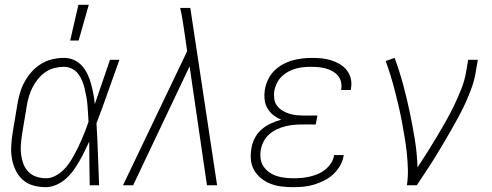

<svg xmlns="http://www.w3.org/2000/svg" viewBox="-20 -768 2040 796"><path d="M170 8Q143 8 118 1Q93 -6 74.5 -22.5Q56 -39 45 -62Q34 -85 29.5 -110Q25 -135 26.5 -162Q28 -189 32 -215L52 -335Q56 -359 63 -383Q70 -407 82 -429Q94 -451 111.5 -470.5Q129 -490 151 -503.5Q173 -517 197.5 -522.5Q222 -528 245 -528Q268 -528 287.5 -519Q307 -510 320.5 -494.5Q334 -479 343 -460Q352 -441 357.5 -420.5Q363 -400 367 -379Q371 -358 373 -336Q389 -382 404.5 -428Q420 -474 436 -520H475Q451 -454 428 -388Q405 -322 380 -257Q384 -193 386 -128.5Q388 -64 391 0H352Q351 -45 350.5 -90.5Q350 -136 350 -181Q340 -160 330 -139.5Q320 -119 308.5 -99Q297 -79 283.5 -60.5Q270 -42 252.5 -26.5Q235 -11 213 -1.5Q191 8 170 8ZM171 -29Q189 -29 206.5 -37.5Q224 -46 239 -59.5Q254 -73 265 -89Q276 -105 285.5 -122Q295 -139 303.5 -156.5Q312 -174 319.5 -191.5Q327 -209 334 -227Q341 -245 347 -263Q346 -281 345 -298.5Q344 -316 342.5 -333Q341 -350 338 -367Q335 -384 331 -400.5Q327 -417 320.5 -433Q314 -449 304 -462Q294 -475 278.5 -483Q263 -491 245 -491Q226 -491 206 -486Q186 -481 169 -469.5Q152 -458 138 -441Q124 -424 115 -406Q106 -388 100 -368.5Q94 -349 91 -329L71 -209Q68 -189 66.5 -168Q65 -147 67.5 -127Q70 -107 77 -88.5Q84 -70 97.5 -56Q111 -42 130.5 -35.5Q150 -29 171 -29ZM271 -600 305 -748H348L306 -600Z M532 0H490L756 -556L742 -652Q739 -673 735.5 -693.5Q732 -714 727 -735H769L880 0H838L766 -493Z M1194 8Q1170 8 1146.5 5Q1123 2 1102 -6Q1081 -14 1063.5 -28Q1046 -42 1034.5 -61Q1023 -80 1020.5 -103.5Q1018 -127 1022 -151Q1025 -173 1035.5 -194Q1046 -215 1063.5 -230.5Q1081 -246 1102.5 -256Q1124 -266 1146 -272Q1128 -279 1113 -291Q1098 -303 1088.5 -319.5Q1079 -336 1077 -356Q1075 -376 1078 -397Q1082 -418 1091 -437.5Q1100 -457 1115.5 -473Q1131 -489 1150.5 -500Q1170 -511 1190.5 -517Q1211 -523 1232 -525.5Q1253 -528 1273 -528Q1294 -528 1314 -526Q1334 -524 1353 -518Q1372 -512 1389 -502Q1406 -492 1418 -476.5Q1430 -461 1434.5 -441.5Q1439 -422 1435 -401L1434 -395H1394L1395 -399Q1397 -415 1393.5 -429.5Q1390 -444 1380.5 -455Q1371 -466 1358 -473Q1345 -480 1331 -484Q1317 -488 1301.5 -489.5Q1286 -491 1270 -491Q1254 -491 1238 -489.5Q1222 -488 1206 -483.5Q1190 -479 1174.5 -470.5Q1159 -462 1147 -450Q1135 -438 1127.5 -422.5Q1120 -407 1117 -391Q1115 -375 1117 -359Q1119 -343 1128 -330.5Q1137 -318 1150 -310Q1163 -302 1178 -297Q1193 -292 1209.5 -290.5Q1226 -289 1242 -289H1296L1289 -252H1235Q1217 -252 1199.5 -250.5Q1182 -249 1163.5 -244.5Q1145 -240 1128 -232Q1111 -224 1096.5 -211.5Q1082 -199 1073 -181.5Q1064 -164 1061 -146Q1058 -128 1060.5 -110Q1063 -92 1072.5 -78Q1082 -64 1096 -54Q1110 -44 1126.5 -38.5Q1143 -33 1161.5 -31Q1180 -29 1198 -29Q1215 -29 1231.5 -30.5Q1248 -32 1265 -36Q1282 -40 1298.5 -47Q1315 -54 1329 -65.5Q1343 -77 1353 -92.5Q1363 -108 1365 -125H1405Q1402 -103 1390.5 -82.5Q1379 -62 1362 -46Q1345 -30 1324 -19.5Q1303 -9 1281.5 -2.5Q1260 4 1238 6Q1216 8 1194 8Z M1667 0Q1672 -34 1671 -67.5Q1670 -101 1666.5 -134Q1663 -167 1657.5 -199.5Q1652 -232 1646 -264.5Q1640 -297 1632.5 -328.5Q1625 -360 1617 -391.5Q1609 -423 1599.5 -454Q1590 -485 1579 -515L1616 -528Q1636 -474 1651 -418.5Q1666 -363 1678 -306.5Q1690 -250 1699.5 -192Q1709 -134 1711 -74Q1732 -106 1752 -137.5Q1772 -169 1791 -201Q1810 -233 1828.5 -265.5Q1847 -298 1863 -331.5Q1879 -365 1892.5 -399Q1906 -433 1912 -468L1921 -520H1961L1952 -468Q1947 -437 1936 -406Q1925 -375 1911.5 -345Q1898 -315 1882 -285.5Q1866 -256 1849.5 -227Q1833 -198 1816 -169.5Q1799 -141 1781.5 -112.5Q1764 -84 1745 -56Q1726 -28 1708 0Z"/></svg>

Font: Iosevka Extralight Oblique
Style: Regular
Weight: 200
Italic angle: -9°
Monospace: yes
Designer: Belleve Invis
Foundry: Belleve Invis
Version: Version 32.5.0; ttfautohint (v1.8.4)